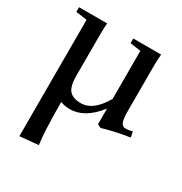

<svg xmlns="http://www.w3.org/2000/svg" viewBox="-160 -556 876 922"><g transform="rotate(30 278.0 -95.0)"><path d="M220.7 11.2Q192.4 11.2 167.5 2Q168.5 171.9 178.2 234.9L75.7 244.6V-400.4L14.2 -409.2V-435.1H169.9Q167.5 -400.9 167.5 -370.1V-144Q167.5 -85.4 187.3 -62.7Q207 -40 252.4 -40Q319.3 -39.6 374 -134.3V-400.9L314.9 -409.2V-435.1H469.2Q466.3 -402.3 466.3 -370.1V-117.2Q466.3 -74.2 474.4 -58.1Q482.4 -42 496.6 -42Q517.1 -42 536.1 -47.9L542.5 -17.1Q512.7 -13.2 462.2 -2.2Q411.6 8.8 394 15.6L374 6.3V-80.6Q302.7 11.2 220.7 11.2Z"/></g></svg>

Font: Elstob Medium
Style: Regular
Weight: 500
Designer: Peter S. Baker
Version: Version 1.015